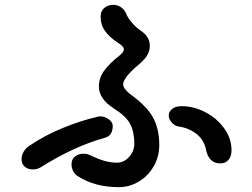

<svg xmlns="http://www.w3.org/2000/svg" viewBox="-20 -776 1040 792"><path d="M303 -48Q290 -55 282.5 -69Q275 -83 275 -98Q275 -120 290 -131Q305 -142 324 -142Q336 -142 347 -138Q384 -120 410.5 -112.5Q437 -105 463 -105Q491 -105 512.5 -128.5Q534 -152 534 -184Q534 -232 517 -264.5Q500 -297 449 -329Q388 -368 388 -419Q388 -454 409 -483.5Q430 -513 472 -546Q491 -561 491 -573Q491 -585 463 -602Q430 -624 412.5 -649Q395 -674 395 -708Q395 -731 410.5 -743.5Q426 -756 447 -756Q464 -756 478 -747Q492 -738 500 -721Q506 -704 523 -684Q540 -664 557 -652Q598 -626 598 -587Q598 -565 586 -546Q574 -527 548 -506Q524 -486 506 -464.5Q488 -443 488 -428Q488 -418 497.5 -406.5Q507 -395 518 -387Q587 -337 612 -290Q637 -243 637 -178Q637 -130 614 -90Q591 -50 552.5 -27Q514 -4 471 -4Q372 -4 303 -48ZM831 -153Q823 -199 790 -224Q757 -249 717 -254Q700 -257 688 -271Q676 -285 676 -300Q676 -315 690 -326.5Q704 -338 729 -338Q779 -338 826.5 -313.5Q874 -289 904.5 -247Q935 -205 935 -156Q935 -131 922.5 -116.5Q910 -102 889 -102Q844 -102 831 -153ZM69 -119Q69 -136 78 -151Q87 -166 100 -174Q165 -218 240 -248.5Q315 -279 381 -294Q386 -296 394 -296Q412 -296 428.5 -284Q445 -272 445 -257Q445 -217 414 -208Q286 -173 148 -86Q133 -77 116 -77Q95 -77 82 -88.5Q69 -100 69 -119Z"/></svg>

Font: Tsukimi Rounded SemiBold
Style: Regular
Weight: 600
Designer: Takashi Funayama
Foundry: Takashi Funayama
Version: Version 1.032; ttfautohint (v1.8.3)